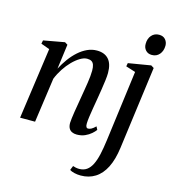

<svg xmlns="http://www.w3.org/2000/svg" viewBox="-139 -847 1089 1213"><g transform="rotate(15 406.0 -240.0)"><path d="M185.5 -360.5Q204 -396 227.2 -427.8Q250.5 -459.5 277.8 -483.8Q305 -508 335.2 -521.8Q365.5 -535.5 397.5 -535.5Q447.5 -535.5 474.2 -506Q501 -476.5 501 -416.5Q501 -396.5 497.2 -366.8Q493.5 -337 488.2 -303.5Q483 -270 477.5 -237.5Q472.5 -208 467.2 -177Q462 -146 458.2 -119Q454.5 -92 454 -74.5Q453.5 -58.5 457.8 -51.5Q462 -44.5 470 -44.5Q480 -44.5 491.5 -50.8Q503 -57 518 -72L528.5 -51.5Q520 -39.5 503.5 -25Q487 -10.5 463.5 0Q440 10.5 409.5 10.5Q392 10.5 378.5 4Q365 -2.5 358 -15.8Q351 -29 351 -50Q351.5 -61.5 353.8 -81.2Q356 -101 360 -125.2Q364 -149.5 368.5 -175.5Q373 -201.5 377 -226.5Q381 -250.5 385.2 -275.5Q389.5 -300.5 393 -324Q396.5 -347.5 398.5 -368Q400.5 -388.5 400.5 -404.5Q400.5 -428 395.5 -442.2Q390.5 -456.5 379.8 -463Q369 -469.5 351 -469.5Q330.5 -469.5 306 -455Q281.5 -440.5 257 -415.8Q232.5 -391 211.5 -359Q190.5 -327 176.5 -292L135.5 0H37.5L103 -466L46.5 -486.5L51 -509L188.5 -534L207 -522.5ZM699.5 19.5Q689 98.5 662.8 150.5Q636.5 202.5 595.5 228.2Q554.5 254 501 254Q479 254 459.2 249.2Q439.5 244.5 428.5 237L440 208.5Q447.5 211.5 459 213.8Q470.5 216 481 216Q510 216 530.2 201.8Q550.5 187.5 564.5 159.5Q578.5 131.5 587.8 90.2Q597 49 604 -4.5L664.5 -467L601.5 -487L605.5 -509L752.5 -533.5L771.5 -521.5ZM738 -598Q712.5 -598 697.5 -614.8Q682.5 -631.5 683 -656Q683 -690.5 702 -712Q721 -733.5 751 -733.5Q778 -733.5 792.5 -716.8Q807 -700 807 -676.5Q806.5 -642 787.8 -620Q769 -598 738 -598Z"/></g></svg>

Font: Merriweather 96pt
Style: Italic
Weight: 400
Italic angle: -7.8°
Version: Version 2.101